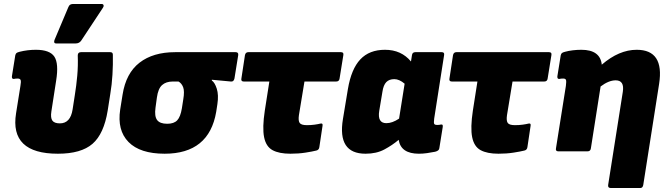

<svg xmlns="http://www.w3.org/2000/svg" viewBox="-20 -763 3361 968"><path d="M272 12Q28 12 61 -192L83 -330Q87 -352 84 -359.5Q81 -367 69 -367Q62 -367 58.5 -366.5Q55 -366 50 -365Q39 -364 40 -378L57 -484Q59 -492 63 -495.5Q67 -499 79 -502Q119 -512 161 -512Q231 -512 254 -477.5Q277 -443 263 -356L239 -201Q234 -169 244 -155Q254 -141 282 -141Q335 -141 346 -211L357 -282Q365 -331 369.5 -381.5Q374 -432 372 -483Q372 -500 388 -500H536Q549 -500 549 -487Q550 -438 547 -387Q544 -336 536 -289L523 -206Q504 -88 446.5 -38Q389 12 272 12ZM263 -544Q255 -544 253.5 -549.5Q252 -555 255 -562L325 -728Q329 -737 335 -740Q341 -743 349 -743H492Q500 -743 502 -737Q504 -731 499 -724L390 -559Q380 -544 362 -544Z M810 12Q686 12 628 -47Q570 -106 586 -211L598 -286Q615 -394 683.5 -447Q752 -500 863 -500H1168Q1183 -500 1181 -485L1162 -367Q1158 -350 1144 -352L1048 -361V-357Q1063 -347 1073 -315.5Q1083 -284 1076 -238L1070 -199Q1034 12 810 12ZM823 -139Q857 -139 873.5 -156.5Q890 -174 897 -217L904 -262Q911 -303 903.5 -323Q896 -343 880 -352H851Q817 -352 797 -334Q777 -316 771 -271L764 -220Q758 -177 772 -158Q786 -139 823 -139Z M1444 12Q1387 12 1354 -6Q1321 -24 1311.5 -71.5Q1302 -119 1315 -205L1338 -352H1209Q1194 -352 1197 -367L1215 -485Q1218 -500 1232 -500H1699Q1714 -500 1711 -485L1692 -367Q1690 -352 1675 -352H1515L1487 -182Q1483 -154 1491 -143Q1499 -132 1527 -132Q1548 -132 1566 -134.5Q1584 -137 1596 -140Q1609 -143 1606 -128L1590 -21Q1588 -7 1575 -4Q1555 1 1520 6.5Q1485 12 1444 12Z M1823 12Q1680 12 1709 -163L1734 -314Q1751 -415 1796.5 -463.5Q1842 -512 1921 -512Q2003 -512 2052 -453L2057 -485Q2059 -500 2074 -500H2207Q2222 -500 2219 -485L2169 -165Q2166 -143 2169.5 -138Q2173 -133 2183 -133Q2190 -133 2194 -133.5Q2198 -134 2202 -135Q2215 -138 2212 -122L2195 -16Q2194 -3 2174 2Q2154 6 2133 9Q2112 12 2092 12Q2001 12 1990 -58Q1958 -31 1918 -9.5Q1878 12 1823 12ZM1892 -204Q1882 -142 1928 -142Q1958 -142 1992 -165L2020 -341Q1993 -364 1968 -364Q1942 -364 1927.5 -349Q1913 -334 1908 -300Z M2493 12Q2436 12 2403 -6Q2370 -24 2360.5 -71.5Q2351 -119 2364 -205L2387 -352H2258Q2243 -352 2246 -367L2264 -485Q2267 -500 2281 -500H2748Q2763 -500 2760 -485L2741 -367Q2739 -352 2724 -352H2564L2536 -182Q2532 -154 2540 -143Q2548 -132 2576 -132Q2597 -132 2615 -134.5Q2633 -137 2645 -140Q2658 -143 2655 -128L2639 -21Q2637 -7 2624 -4Q2604 1 2569 6.5Q2534 12 2493 12Z M2795 0Q2780 0 2783 -15L2833 -330Q2836 -353 2833.5 -360Q2831 -367 2819 -367Q2812 -367 2808.5 -366.5Q2805 -366 2800 -365Q2789 -364 2790 -378L2807 -484Q2809 -492 2813 -495.5Q2817 -499 2829 -502Q2847 -507 2868.5 -509.5Q2890 -512 2911 -512Q3006 -512 3014 -437Q3101 -512 3190 -512Q3330 -512 3303 -340L3223 170Q3220 185 3208 185H3060Q3044 185 3046 170L3120 -300Q3129 -358 3084 -358Q3049 -358 3008 -327L2959 -15Q2957 0 2942 0Z"/></svg>

Font: Sofia Sans ExtraBlack
Style: Italic
Weight: 1000
Italic angle: -9°
Designer: Botio Nikoltchev, Ani Petrova
Foundry: lettersoup
Version: Version 4.100; ttfautohint (v1.8.4.7-5d5b)